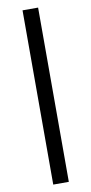

<svg xmlns="http://www.w3.org/2000/svg" viewBox="-104 -833 490 1032"><g transform="rotate(-10 141.5 -316.5)"><path d="M184 -792V159H99V-792Z"/></g></svg>

Font: Museo Sans Medium
Style: Regular
Weight: 500
Designer: Jos Buivenga
Foundry: Jos Buivenga & Rosetta Type Foundry (extension, remastering)
Version: Version 3.600;PS 1.000;hotconv 1.0.88;makeotf.lib2.5.647800;